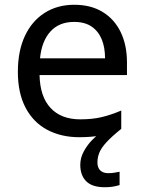

<svg xmlns="http://www.w3.org/2000/svg" viewBox="-20 -566 604 806"><path d="M389 116Q389 138 401 149.5Q413 161 434 161Q451 161 462.5 158.5Q474 156 482 155V211Q468 215 454 217.5Q440 220 420 220Q367 220 342 195Q317 170 317 126Q317 97 331.5 70Q346 43 367.5 21Q389 -1 409 -15L489 -25Q449 7 427 31Q405 55 397 75Q389 95 389 116ZM292 -546Q361 -546 410.5 -516Q460 -486 486.5 -431.5Q513 -377 513 -304V-251H146Q148 -160 192.5 -112.5Q237 -65 317 -65Q368 -65 407.5 -74.5Q447 -84 489 -102V-25Q448 -7 408 1.5Q368 10 313 10Q237 10 178.5 -21Q120 -52 87.5 -113.5Q55 -175 55 -264Q55 -352 84.5 -415Q114 -478 167.5 -512Q221 -546 292 -546ZM291 -474Q228 -474 191.5 -433.5Q155 -393 148 -321H421Q421 -367 407 -401Q393 -435 364.5 -454.5Q336 -474 291 -474Z"/></svg>

Font: Noto Sans Hebrew
Style: Regular
Weight: 400
Designer: Monotype Design Team
Foundry: Monotype Imaging Inc.
Version: Version 2.003;January 10, 2023;FontCreator 14.0.0.2877 64-bi